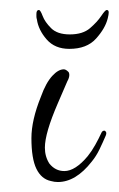

<svg xmlns="http://www.w3.org/2000/svg" viewBox="-20 -423 238 385"><path d="M96 -58Q92 -58 89 -58.5Q86 -59 82 -60Q63 -64 53 -84.5Q43 -105 43 -146Q43 -182 62 -229Q72 -257 85 -271Q97 -284 108 -284Q112 -284 117 -279Q119 -277 119 -273Q119 -267 115 -260L96 -216Q70 -156 70 -127Q70 -109 79 -95Q91 -80 109 -80Q131 -80 156 -110Q164 -120 171 -132.5Q178 -145 183 -156Q185 -161 189 -161Q191 -161 192.5 -158.5Q194 -156 192 -151Q186 -137 179.5 -123.5Q173 -110 164 -99Q132 -58 96 -58ZM119 -325Q90 -325 73.5 -344Q57 -363 54 -384Q53 -387 53 -390Q53 -393 53 -395Q53 -403 58 -403Q61 -403 65.5 -391Q70 -379 82.5 -366.5Q95 -354 120 -354Q146 -354 160.5 -366.5Q175 -379 183 -391Q191 -403 194 -403Q198 -403 198 -398Q198 -396 197.5 -393Q197 -390 196 -386Q191 -366 172.5 -345.5Q154 -325 119 -325Z"/></svg>

Font: Puppies Play
Style: Regular
Weight: 400
Designer: Robert E. Leuschke
Foundry: Robert E. Leuschke
Version: Version 1.010; ttfautohint (v1.8.3)